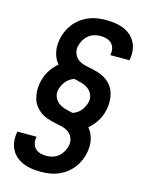

<svg xmlns="http://www.w3.org/2000/svg" viewBox="-141 -916 883 1153"><g transform="rotate(15 300.0 -340.0)"><path d="M228 151Q201 151 173.5 147.5Q146 144 121 134Q96 124 76 107.5Q56 91 43.5 68Q31 45 27.5 18Q24 -9 29 -37L30 -46H149V-42Q145 -22 149.5 -3.5Q154 15 167 27.5Q180 40 198.5 45Q217 50 236 50Q256 50 276.5 43.5Q297 37 312.5 23Q328 9 338.5 -10.5Q349 -30 352 -49Q356 -74 346 -95.5Q336 -117 317 -129Q298 -141 274.5 -146Q251 -151 228 -156Q205 -161 183 -169Q161 -177 142.5 -190.5Q124 -204 110.5 -222Q97 -240 90 -262Q83 -284 81.5 -308Q80 -332 84 -356Q87 -376 93.5 -395.5Q100 -415 110.5 -433.5Q121 -452 135 -468.5Q149 -485 165 -499Q153 -512 145 -528.5Q137 -545 132.5 -563.5Q128 -582 128 -601.5Q128 -621 131 -641Q135 -667 146 -693.5Q157 -720 174 -742.5Q191 -765 214.5 -783Q238 -801 264.5 -812Q291 -823 318 -827Q345 -831 371 -831Q400 -831 427 -827.5Q454 -824 479 -814Q504 -804 524 -787.5Q544 -771 556.5 -748Q569 -725 572.5 -698Q576 -671 571 -643L570 -634H451V-638Q455 -658 450.5 -676.5Q446 -695 433 -707.5Q420 -720 401.5 -725Q383 -730 364 -730Q344 -730 323.5 -723.5Q303 -717 287.5 -703Q272 -689 261.5 -669.5Q251 -650 248 -631Q244 -606 254 -584.5Q264 -563 283 -551Q302 -539 325.5 -534Q349 -529 372 -524Q395 -519 417 -511Q439 -503 457.5 -489.5Q476 -476 489.5 -458Q503 -440 510 -418Q517 -396 518.5 -372Q520 -348 516 -324Q513 -304 506.5 -284.5Q500 -265 489.5 -246.5Q479 -228 465 -211.5Q451 -195 435 -181Q447 -168 455 -151.5Q463 -135 467.5 -116.5Q472 -98 472 -78.5Q472 -59 469 -39Q465 -13 454 13.5Q443 40 426 62.5Q409 85 385.5 103Q362 121 335.5 132Q309 143 282 147Q255 151 228 151ZM321 -240Q336 -245 349.5 -254Q363 -263 372.5 -275.5Q382 -288 389 -302.5Q396 -317 399 -332Q403 -356 393 -377Q383 -398 364.5 -410.5Q346 -423 323.5 -429Q301 -435 279 -440Q264 -435 250.5 -426Q237 -417 227.5 -404.5Q218 -392 211 -377.5Q204 -363 201 -348Q197 -324 207 -303Q217 -282 235.5 -269.5Q254 -257 276.5 -251Q299 -245 321 -240Z"/></g></svg>

Font: Iosevka Extended Oblique
Style: Bold
Weight: 700
Width: 7
Italic angle: -9°
Monospace: yes
Designer: Belleve Invis
Foundry: Belleve Invis
Version: Version 32.5.0; ttfautohint (v1.8.4)